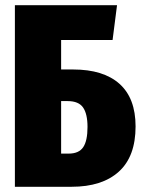

<svg xmlns="http://www.w3.org/2000/svg" viewBox="-20 -715 548 735"><path d="M499 -231Q499 -116 435 -58Q371 0 254 0H37V-695H428L411 -562H214V-449H260Q376 -449 437.5 -394Q499 -339 499 -231ZM315 -229Q315 -279 298 -303.5Q281 -328 239 -328H214V-127H243Q282 -127 298.5 -151.5Q315 -176 315 -229Z"/></svg>

Font: Fira Sans Extra Condensed ExtraBold
Style: Regular
Weight: 800
Width: 1
Designer: Carrois Corporate & Edenspiekermann AG
Foundry: Carrois Corporate GbR & Edenspiekermann AG
Version: Version 4.203